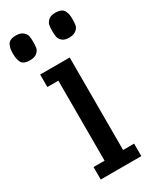

<svg xmlns="http://www.w3.org/2000/svg" viewBox="-202 -847 740 906"><g transform="rotate(-30 168.0 -394.5)"><path d="M62 -504H122V-68H62V0H283V-68H223V-572H62ZM55 -654Q20 -654 10 -672Q0 -690 0 -721Q0 -736 1.5 -745.5Q3 -755 8 -766.5Q13 -778 24.5 -783.5Q36 -789 55 -789Q80 -789 93 -777.5Q106 -766 108.5 -753.5Q111 -741 111 -721Q111 -701 108.5 -688.5Q106 -676 93 -665Q80 -654 55 -654ZM268 -654Q244 -654 231.5 -665Q219 -676 216.5 -688.5Q214 -701 214 -721Q214 -741 216.5 -753.5Q219 -766 231.5 -777.5Q244 -789 268 -789Q287 -789 299.5 -783.5Q312 -778 317 -766.5Q322 -755 323.5 -745.5Q325 -736 325 -721Q325 -701 322.5 -688.5Q320 -676 306.5 -665Q293 -654 268 -654Z"/></g></svg>

Font: Glegoo
Style: Bold
Weight: 700
Version: Version 2.0.1; ttfautohint (v0.9) -r 48 -G 60